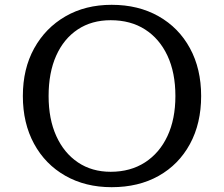

<svg xmlns="http://www.w3.org/2000/svg" viewBox="-20 -770 931 798"><path d="M444 8Q335 8 251.5 -39.5Q168 -87 121.5 -172.5Q75 -258 75 -371Q75 -484 122 -569Q169 -654 252 -702Q335 -750 444 -750Q555 -750 639 -702.5Q723 -655 769.5 -569.5Q816 -484 816 -371Q816 -257 769.5 -171.5Q723 -86 639.5 -39Q556 8 444 8ZM440 -56Q522 -56 582.5 -95Q643 -134 676 -204.5Q709 -275 709 -371Q709 -468 676 -538.5Q643 -609 583 -647.5Q523 -686 440 -686Q361 -686 303 -647.5Q245 -609 213.5 -538.5Q182 -468 182 -371Q182 -275 214 -204.5Q246 -134 304 -95Q362 -56 440 -56Z"/></svg>

Font: Hahmlet
Style: Regular
Weight: 400
Designer: Minjoo Ham & Mark Frömberg
Foundry: hypertype
Version: Version 1.002